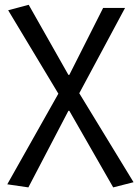

<svg xmlns="http://www.w3.org/2000/svg" viewBox="-20 -576 582 808"><path d="M225.6 -181.8 14.4 -532.8 100.8 -555.8 267.8 -261H271.8L414 -542.6H506.2L313.6 -183.6L542 190.8L456.4 212.6L271.8 -109.6H267.8L99.4 212.6L10.6 199.6Z"/></svg>

Font: 寒蝉端黑体 Light
Style: Regular
Weight: 300
Designer: ChillDuanSans {Warren2060}; 
Source Han Sans {Ryoko NISHIZUKA 西塚涼子 (kana, bopomofo & ideographs); Paul D. Hunt (Latin, G
Foundry: ChillType&Adobe
Version: Version 1.300;Glyphs 3.3 (3306)